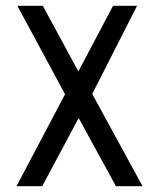

<svg xmlns="http://www.w3.org/2000/svg" viewBox="-20 -644 540 664"><path d="M37 0 205 -318 40 -624H128L251 -397L371 -624H454L299 -319L473 0H381L252 -236L126 0Z"/></svg>

Font: Inconsolata Medium
Style: Regular
Weight: 500
Monospace: yes
Designer: Raph Levien, Cyreal, Brenton Simpson
Foundry: Raph Levien, Cyreal, Google
Version: Version 3.001; ttfautohint (v1.8.2.53-6de2)